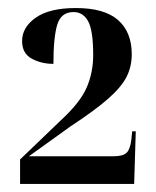

<svg xmlns="http://www.w3.org/2000/svg" viewBox="-20 -845 388 478"><path d="M30 -387V-448L131 -545Q179 -589 195.5 -626.5Q212 -664 212 -708Q212 -769 199.5 -792Q187 -815 163 -815Q132 -815 122.5 -783.5Q113 -752 113 -686Q83 -686 59 -699Q35 -712 35 -743Q35 -777 69 -801Q103 -825 169 -825Q240 -825 274 -795Q308 -765 308 -710Q308 -679 295 -653.5Q282 -628 249 -599Q216 -570 155 -530L52 -456H263Q286 -456 295 -464.5Q304 -473 307 -497L309 -518H318L314 -387Z"/></svg>

Font: Noto Serif Display Condensed
Style: Bold
Weight: 700
Width: 3
Designer: Monotype Design Team
Foundry: Monotype Imaging Inc.
Version: Version 2.009